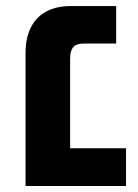

<svg xmlns="http://www.w3.org/2000/svg" viewBox="-20 -622 462 642"><path d="M65.4 0V-444.2Q65.4 -520.2 104.8 -561Q144.3 -601.8 216.9 -601.8H368.4V-476.5H260.6Q234.6 -476.5 224.5 -464Q214.4 -451.5 214.4 -425.3V-126.3H401.4V0Z"/></svg>

Font: Noto Sans Hebrew
Style: Regular
Weight: 400
Designer: Monotype Design Team
Foundry: Monotype Imaging Inc.
Version: Version 2.003;January 10, 2023;FontCreator 14.0.0.2877 64-bi